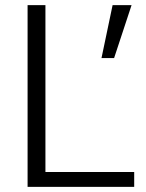

<svg xmlns="http://www.w3.org/2000/svg" viewBox="-20 -731 570 751"><path d="M504.9 0H140.1V-58.1H504.9ZM157.7 0H87.9V-710.9H157.7ZM420.4 -710.9H494.6L426.3 -503.9H377Z"/></svg>

Font: Heebo Light
Style: Regular
Weight: 300
Designer: Oded Ezer
Foundry: Ezer Type House
Version: Version 3.100